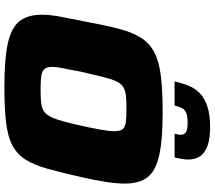

<svg xmlns="http://www.w3.org/2000/svg" viewBox="-70 -876 955 854"><g transform="rotate(90 407.0 -449.5)"><path d="M365 8Q242 8 172.5 -7.5Q103 -23 74.5 -59.5Q46 -96 46 -159Q46 -197 55.5 -245Q65 -293 77 -355Q93 -441 108.5 -501Q124 -561 148.5 -599.5Q173 -638 213.5 -659Q254 -680 318.5 -688Q383 -696 481 -696Q603 -696 672 -680.5Q741 -665 769 -628.5Q797 -592 797 -528Q797 -490 789.5 -442.5Q782 -395 768 -333Q748 -244 731 -183.5Q714 -123 690 -85.5Q666 -48 627 -27.5Q588 -7 525 0.5Q462 8 365 8ZM380 -153Q414 -153 437 -155.5Q460 -158 474.5 -167Q489 -176 499.5 -196.5Q510 -217 520 -253Q530 -289 542 -344Q552 -391 558 -425Q564 -459 564 -482Q564 -508 554 -519Q544 -530 522 -532.5Q500 -535 463 -535Q428 -535 405.5 -532.5Q383 -530 368 -521Q353 -512 343 -491.5Q333 -471 324 -435.5Q315 -400 302 -344Q296 -312 290.5 -285.5Q285 -259 281.5 -239Q278 -219 278 -204Q278 -180 288.5 -169Q299 -158 321.5 -155.5Q344 -153 380 -153ZM343 -749Q350 -783 362 -812Q374 -841 396 -862Q418 -883 454.5 -895Q491 -907 545 -907Q599 -907 630.5 -895Q662 -883 676 -862Q690 -841 690 -811Q690 -797 687.5 -782Q685 -767 681 -749H575Q577 -757 578.5 -764Q580 -771 580 -777Q580 -791 569 -799Q558 -807 526 -807Q495 -807 480 -799.5Q465 -792 459.5 -779Q454 -766 450 -749Z"/></g></svg>

Font: Saira Expanded ExtraBold
Style: Italic
Weight: 800
Width: 7
Italic angle: -12°
Designer: Hector Gatti with collaboration of the Omnibus-Type team
Foundry: Omnibus-Type
Version: Version 1.101